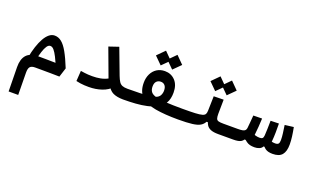

<svg xmlns="http://www.w3.org/2000/svg" viewBox="-95 -1102 3120 1920"><g transform="rotate(20 1465.0 -142.0)"><path d="M64.5 319.3 60.5 60.1Q59.6 -23.4 98.6 -67.9Q137.7 -112.3 227.5 -112.3Q262.7 -112.3 303.2 -111.8Q343.8 -111.3 383.1 -110.6Q422.4 -109.9 452.6 -109.4L425.3 -71.8Q401.4 -126 380.9 -166.5Q360.4 -207 341.6 -229.2Q322.8 -251.5 302.2 -251.5Q282.2 -251.5 266.1 -227.8Q250 -204.1 236.3 -160.9Q222.7 -117.7 209 -58.1L130.4 -66.9Q142.6 -132.3 160.4 -186.5Q178.2 -240.7 200.9 -280.8Q223.6 -320.8 250.5 -342.3Q277.3 -363.8 307.6 -363.8Q347.7 -363.8 381.3 -336.9Q415 -310.1 448.7 -250.5Q482.4 -190.9 522 -92.3L490.7 5.9Q451.2 4.9 401.1 4.4Q351.1 3.9 305.4 3.7Q259.8 3.4 231.4 3.4Q194.3 3.4 178.7 20.8Q163.1 38.1 163.6 84L166.5 319.3Z M800.8 3.4Q777.3 3.4 755.4 2.2Q733.4 1 711.4 -2.2Q689.5 -5.4 666 -10.7L673.3 -121.1Q695.8 -117.7 714.8 -115Q733.9 -112.3 753.9 -111.1Q773.9 -109.9 797.9 -109.9Q841.8 -109.9 882.3 -117.4Q922.9 -125 959 -144L847.7 -443.8L951.7 -479L1054.2 -207Q1068.4 -170.4 1081.8 -149.9Q1095.2 -129.4 1116.2 -120.8Q1137.2 -112.3 1171.9 -112.3Q1190.4 -112.3 1199.5 -102.3Q1208.5 -92.3 1208.5 -61.5Q1208.5 -24.9 1196.5 -10.7Q1184.6 3.4 1166 3.4Q1101.1 2.9 1059.6 -16.6Q1018.1 -36.1 988.8 -94.2L1040 -82.5Q1002 -40 938.5 -18.3Q875 3.4 800.8 3.4Z M1164.1 3.4 1171.9 -112.3Q1248 -112.3 1305.7 -114.3Q1363.3 -116.2 1403.3 -121.1Q1443.4 -126 1465.8 -133.8Q1497.6 -144.5 1510 -168.2Q1522.5 -191.9 1522.5 -219.2Q1522.5 -255.9 1506.1 -274.4Q1489.7 -293 1462.9 -293Q1435.1 -293 1417.5 -274.9Q1399.9 -256.8 1399.9 -220.2Q1399.9 -187 1414.6 -165.8Q1429.2 -144.5 1467.5 -133.1Q1505.9 -121.6 1576.4 -116.9Q1647 -112.3 1758.8 -112.3Q1786.1 -112.3 1798.8 -98.1Q1811.5 -84 1811.5 -56.6Q1811.5 -25.9 1795.4 -11.2Q1779.3 3.4 1750.5 3.4Q1610.4 3.4 1510.5 -13.9Q1410.6 -31.2 1357.4 -80.8Q1304.2 -130.4 1304.2 -225.1Q1304.2 -277.8 1324.2 -318.8Q1344.2 -359.9 1380.4 -383.3Q1416.5 -406.7 1465.3 -406.7Q1531.7 -406.7 1575.2 -360.8Q1618.7 -314.9 1618.7 -232.9Q1618.7 -166.5 1594 -124Q1569.3 -81.5 1511.7 -51.3Q1471.2 -29.8 1417.5 -17.8Q1363.8 -5.9 1299.8 -1.2Q1235.8 3.4 1164.1 3.4ZM1526.4 -445.3 1447.8 -523.4 1526.4 -602.5 1605 -523.4ZM1404.3 -445.3 1325.7 -523.4 1404.3 -602.5 1482.9 -523.4Z M1752 3.4 1757.8 -112.3Q1842.8 -112.3 1892.1 -114.7Q1941.4 -117.2 1965.3 -124.3Q1989.3 -131.3 1996.6 -145Q2003.9 -158.7 2004.4 -181.6L2008.3 -336.9L2113.3 -338.9L2111.3 -187.5Q2111.3 -153.8 2104.2 -132.6Q2097.2 -111.3 2086.9 -97.9Q2076.7 -84.5 2064.9 -72.8H2028.3Q2013.7 -44.4 1985.4 -27.6Q1957 -10.7 1902.1 -3.7Q1847.2 3.4 1752 3.4ZM2337.9 3.4Q2309.6 3.4 2281.7 3.4Q2253.9 3.4 2227.8 3.4Q2201.7 3.4 2179.2 3.4Q2128.9 3.4 2099.4 -8.5Q2069.8 -20.5 2055.4 -44.2Q2041 -67.9 2035.6 -102.1L2111.3 -187.5Q2111.3 -153.8 2117.2 -137.9Q2123 -122.1 2140.4 -117.2Q2157.7 -112.3 2193.4 -112.3Q2230 -112.3 2264.9 -112.3Q2299.8 -112.3 2343.8 -112.3Q2362.3 -112.3 2371.3 -98.6Q2380.4 -85 2380.4 -62Q2380.4 -25.4 2367.9 -11Q2355.5 3.4 2337.9 3.4ZM2126.5 -390.1 2047.9 -468.3 2126.5 -547.4 2205.1 -468.3ZM2004.4 -390.1 1925.8 -468.3 2004.4 -547.4 2083 -468.3Z M2337.9 3.4 2343.8 -112.3Q2376 -112.3 2394.8 -115.7Q2413.6 -119.1 2422.9 -128.4Q2432.1 -137.7 2434.1 -153.8Q2437 -179.2 2439.9 -214.4Q2442.9 -249.5 2446.3 -291.5L2539.1 -293Q2536.6 -247.6 2533.9 -203.9Q2531.2 -160.2 2525.9 -117.7Q2522.9 -92.3 2513.4 -70.8Q2503.9 -49.3 2490.2 -36.1H2445.8Q2437 -22 2423.3 -13.2Q2409.7 -4.4 2388.9 -0.5Q2368.2 3.4 2337.9 3.4ZM2564.9 3.4Q2537.1 3.4 2516.4 -1.7Q2495.6 -6.8 2477.1 -20.3Q2458.5 -33.7 2435.5 -57.6L2486.3 -131.8Q2509.8 -118.2 2533.7 -111.1Q2557.6 -104 2579.6 -104Q2602.1 -104 2610.8 -112.5Q2619.6 -121.1 2621.6 -143.6Q2623.5 -173.3 2624.8 -214.6Q2626 -255.9 2626.5 -301.3L2714.4 -303.7Q2715.3 -254.9 2714.6 -207.8Q2713.9 -160.6 2710 -118.2Q2708 -95.7 2700.4 -72.8Q2692.9 -49.8 2685.1 -36.1H2648.4Q2638.2 -15.6 2614.7 -6.1Q2591.3 3.4 2564.9 3.4ZM2757.3 3.4Q2707.5 3.4 2680.7 -15.4Q2653.8 -34.2 2635.3 -70.3L2661.6 -129.9Q2683.1 -117.7 2701.9 -110.8Q2720.7 -104 2745.6 -104Q2770 -104 2780 -114.7Q2790 -125.5 2790 -155.8Q2790 -188.5 2784.9 -225.8Q2779.8 -263.2 2772.9 -310.1L2866.2 -321.8Q2876 -272.5 2881.8 -227.3Q2887.7 -182.1 2887.7 -143.1Q2887.7 -69.3 2857.2 -33Q2826.7 3.4 2757.3 3.4Z"/></g></svg>

Font: Cascadia Code Medium
Style: Regular
Weight: 500
Monospace: yes
Designer: Aaron Bell
Foundry: Saja Typeworks
Version: Version 2407.024